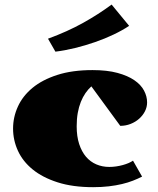

<svg xmlns="http://www.w3.org/2000/svg" viewBox="-20 -794 676 824"><path d="M186 -627.9Q270 -658.7 336.2 -695.6Q402.3 -732.4 459 -774.4L534.2 -683.1Q505.9 -664.1 468 -646Q430.2 -627.9 387.9 -613.3Q345.7 -598.6 301.8 -587.9Q257.8 -577.1 217.8 -572.3ZM36.1 -242.2Q36.1 -291.5 56.9 -336.9Q77.6 -382.3 119.6 -417Q161.6 -451.7 225.8 -472.4Q290 -493.2 377 -493.2Q439.5 -493.2 483.9 -481.2Q528.3 -469.2 556.6 -449.7Q585 -430.2 598.1 -405.3Q611.3 -380.4 611.3 -354.5Q611.3 -334.5 602.1 -316.4Q592.8 -298.3 577.1 -284.4Q561.5 -270.5 540.5 -262.2Q519.5 -253.9 496.1 -253.9L372.1 -423.3Q358.4 -411.1 346.9 -394.5Q335.4 -377.9 326.9 -356.7Q318.4 -335.4 313.7 -309.3Q309.1 -283.2 309.1 -252Q309.1 -208.5 319.8 -175.8Q330.6 -143.1 349.1 -121.3Q367.7 -99.6 393.3 -88.6Q418.9 -77.6 449.2 -77.6Q463.9 -77.6 478.8 -79.8Q493.7 -82 507.1 -85.7Q520.5 -89.4 531.7 -94.2Q543 -99.1 550.8 -104.5L589.8 -36.1Q571.8 -26.9 550.5 -18.6Q529.3 -10.3 503.7 -4.2Q478 2 447.3 5.6Q416.5 9.3 379.9 9.3Q292 9.3 227.3 -11.5Q162.6 -32.2 120.1 -66.9Q77.6 -101.6 56.9 -147Q36.1 -192.4 36.1 -242.2Z"/></svg>

Font: Poller One
Style: Regular
Weight: 400
Designer: Yvonne Schttler
Foundry: Yvonne Schttler
Version: Version 1.002